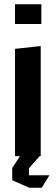

<svg xmlns="http://www.w3.org/2000/svg" viewBox="-20 -729 259 896"><path d="M50 0V-501L169 -514H170V0ZM50 -617V-709H173V-617ZM37 56V55L73 0H164V1L115 56ZM114 146 37 112V56H115V146ZM115 147V89H210V90L175 147Z"/></svg>

Font: Foldit Medium
Style: Regular
Weight: 500
Version: Version 1.003